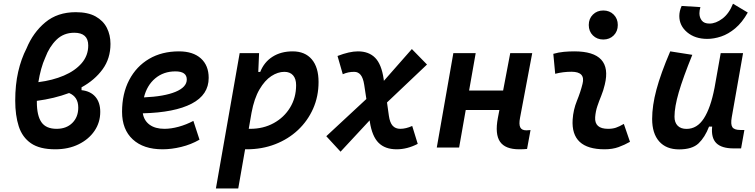

<svg xmlns="http://www.w3.org/2000/svg" viewBox="-20 -809 4142 1053"><path d="M427.2 -330.1V-314.5Q476.6 -309.1 503.2 -278.1Q529.8 -247.1 529.8 -195.3Q529.8 -137.7 498.3 -91.3Q466.8 -44.9 411.1 -17.6Q355.5 9.8 282.7 9.8Q197.8 9.8 149.9 -23.2Q102.1 -56.2 82.8 -116.2Q63.5 -176.3 63.5 -256.8Q63.5 -344.2 79.8 -415.5Q96.2 -486.8 125.5 -543.5Q161.6 -630.9 228.5 -686.5Q295.4 -742.2 395.5 -742.2Q462.4 -742.2 504.4 -718.8Q546.4 -695.3 566.2 -656Q585.9 -616.7 585.9 -568.4Q585.9 -488.3 542.7 -429Q499.5 -369.6 427.2 -330.1ZM190.4 -358.4Q268.6 -368.2 330.3 -394.5Q392.1 -420.9 428 -462.6Q463.9 -504.4 463.9 -559.6Q463.9 -629.4 387.2 -629.4Q329.1 -629.4 289.8 -591.1Q250.5 -552.7 228.5 -493.7Q215.3 -464.8 205.8 -430.2Q196.3 -395.5 190.4 -358.4ZM358.9 -298.8Q318.4 -283.7 273.9 -272.9Q229.5 -262.2 182.1 -255.9Q182.1 -252.4 182.1 -249.5Q182.1 -174.8 207.3 -138.7Q232.4 -102.5 290.5 -102.5Q344.2 -102.5 376.7 -134.8Q409.2 -167 409.2 -218.8Q409.2 -278.3 358.9 -298.8Z M881.8 -102.5Q918.5 -102.5 960.2 -114Q1002 -125.5 1040.5 -146L1074.2 -43Q1027.3 -16.1 973.9 -3.2Q920.4 9.8 871.6 9.8Q767.1 9.8 708.3 -44.4Q649.4 -98.6 649.4 -195.8Q649.4 -295.4 688.5 -370.1Q727.5 -444.8 797.6 -486.1Q867.7 -527.3 961.4 -527.3Q1038.6 -527.3 1081.5 -488.8Q1124.5 -450.2 1124.5 -381.8Q1124.5 -289.1 1031.2 -240.5Q938 -191.9 763.2 -187.5Q770 -147 800.8 -124.8Q831.5 -102.5 881.8 -102.5ZM769.5 -274.9Q880.9 -279.8 942.6 -305.4Q1004.4 -331.1 1004.4 -373Q1004.4 -417.5 941.9 -417.5Q877 -417.5 831.3 -379.2Q785.6 -340.8 769.5 -274.9Z M1286.6 224.6H1164.1L1294.4 -517.6H1400.9L1396.5 -414.6H1407.2Q1428.7 -468.8 1474.9 -498Q1521 -527.3 1585 -527.3Q1652.8 -527.3 1689.9 -483.6Q1727.1 -439.9 1727.1 -359.4Q1727.1 -280.3 1697.3 -213.1Q1667.5 -146 1614.3 -95.9Q1561 -45.9 1489.3 -18.1Q1417.5 9.8 1333 9.8Q1328.6 9.8 1324.2 9.8ZM1344.2 -102.5Q1348.1 -102.5 1352.5 -102.5Q1424.3 -102.5 1481.2 -133.8Q1538.1 -165 1571 -219.2Q1604 -273.4 1604 -341.8Q1604 -377 1587.2 -396Q1570.3 -415 1539.6 -415Q1503.9 -415 1468 -391.6Q1432.1 -368.2 1403.1 -318.6Q1374 -269 1359.4 -190.4Z M1847.7 22.9 1769.5 -62 1989.3 -266.1 1977.5 -343.8Q1971.7 -381.3 1958 -398.2Q1944.3 -415 1922.9 -415Q1906.2 -415 1891.4 -412.1Q1876.5 -409.2 1859.9 -401.9L1831.1 -502Q1896.5 -527.3 1942.9 -527.3Q2002.9 -527.3 2037.6 -491.9Q2072.3 -456.5 2084 -376.5L2085.4 -365.7L2238.8 -540L2321.8 -455.1L2102.5 -247.1L2112.8 -173.8Q2118.2 -136.2 2133.5 -119.4Q2148.9 -102.5 2175.3 -102.5Q2206.1 -102.5 2240.7 -118.2L2271 -20Q2213.4 9.8 2155.3 9.8Q2091.8 9.8 2056.2 -25.9Q2020.5 -61.5 2008.3 -141.1L2007.3 -148.9Z M2375.5 0 2466.3 -517.6H2588.9L2552.7 -312.5H2739.3L2778.3 -517.6H2898.9L2832 -162.6Q2825.2 -127 2833.3 -110.6Q2841.3 -94.2 2866.7 -94.2Q2877.4 -94.2 2889.6 -95.7L2870.6 7.8Q2854.5 9.8 2827.6 9.8Q2751 9.8 2722.4 -31.7Q2693.8 -73.2 2710.4 -161.6L2718.8 -205.6H2534.2L2498 0Z M3401.4 -129.4 3435.1 -31.2Q3405.3 -14.2 3372.1 -2.2Q3338.9 9.8 3295.9 9.8Q3110.4 9.8 3120.6 -153.3Q3124 -206.5 3144 -255.9Q3164.1 -305.2 3174.8 -349.1Q3191.9 -415.5 3114.3 -415.5Q3067.9 -415.5 3024.9 -404.3L3014.6 -513.7Q3043.5 -522 3072.3 -524.7Q3101.1 -527.3 3129.9 -527.3Q3341.3 -527.3 3296.9 -345.2Q3289.1 -312 3277.3 -283.4Q3265.6 -254.9 3256.1 -226.8Q3246.6 -198.7 3244.1 -166.5Q3239.7 -102.5 3314.9 -102.5Q3339.4 -102.5 3357.7 -108.6Q3376 -114.7 3401.4 -129.4ZM3288.6 -592.3Q3254.4 -592.3 3231.7 -614.7Q3209 -637.2 3209 -671.9Q3209 -706.5 3231.7 -729Q3254.4 -751.5 3288.6 -751.5Q3323.2 -751.5 3345.7 -729Q3368.2 -706.5 3368.2 -671.9Q3368.2 -637.2 3345.7 -614.7Q3323.2 -592.3 3288.6 -592.3Z M3704.6 10.3Q3633.8 10.3 3595.2 -33.4Q3556.6 -77.1 3556.6 -156.7Q3556.6 -229.5 3580.1 -317.4Q3603.5 -405.3 3655.8 -527.3L3776.9 -508.3Q3726.1 -383.3 3702.6 -302.7Q3679.2 -222.2 3679.2 -168.9Q3679.2 -137.2 3696.5 -119.6Q3713.9 -102.1 3745.1 -102.1Q3803.2 -102.1 3840.3 -159.7Q3877.4 -217.3 3898.4 -325.7V-325.2L3932.6 -517.6H4055.2L3993.2 -166Q3986.3 -127 3996.6 -111.6Q4006.8 -96.2 4040 -96.2H4062.5L4044.4 4.9H4003.4Q3937.5 4.9 3908.4 -24.2Q3879.4 -53.2 3885.7 -114.7H3868.7Q3846.2 -56.2 3811.3 -22.9Q3776.4 10.3 3704.6 10.3ZM3858.9 -595.7Q3792 -595.7 3748.8 -631.8Q3705.6 -668 3705.6 -721.2Q3705.6 -748 3718.3 -776.4L3821.3 -770Q3815.9 -751.5 3815.9 -736.3Q3815.9 -712.9 3828.9 -696.3Q3841.8 -679.7 3871.1 -679.7Q3905.8 -679.7 3942.1 -707Q3978.5 -734.4 4000 -788.6L4081.1 -740.2Q4050.3 -685.5 4012.5 -653.8Q3974.6 -622.1 3935.1 -608.9Q3895.5 -595.7 3858.9 -595.7Z"/></svg>

Font: Cascadia Mono NF SemiBold
Style: Italic
Weight: 600
Italic angle: -10°
Monospace: yes
Designer: Aaron Bell
Foundry: Saja Typeworks
Version: Version 2404.023; ttfautohint (v1.8.4)